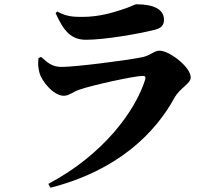

<svg xmlns="http://www.w3.org/2000/svg" viewBox="-20 -813 1040 898"><path d="M165 -471C174 -437 228 -365 279 -365C302 -365 323 -384 352 -394C413 -415 608 -458 648 -458C658 -458 663 -454 659 -441C614 -296 465 -90 206 47L216 65C530 -15 705 -190 795 -354C822 -403 872 -421 872 -451C872 -499 773 -576 726 -576C701 -576 684 -553 643 -545C563 -529 330 -500 269 -500C226 -500 205 -517 172 -547L160 -541C157 -515 158 -497 165 -471ZM747 -721C747 -769 699 -793 619 -793C608 -793 593 -781 547 -767C509 -755 446 -734 365 -734C331 -734 291 -734 248 -759L240 -752C277 -669 312 -627 382 -627C466 -627 622 -653 705 -674C737 -682 747 -698 747 -721Z"/></svg>

Font: Noto Serif KR Black
Style: Regular
Weight: 900
Version: Version 1.001;PS 1.001;hotconv 16.6.54;makeotf.lib2.5.65590